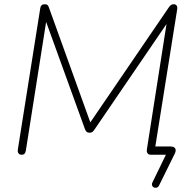

<svg xmlns="http://www.w3.org/2000/svg" viewBox="-20 -731 922 907"><path d="M700 131 772 -17V0H692Q682 0 677 -7Q672 -14 674 -26L774 -665H799L425 -117Q420 -110 415.5 -107Q411 -104 403 -104Q394 -104 389 -108.5Q384 -113 381 -122L184 -666H204L102 -19Q100 -9 95.5 -4.5Q91 0 82 0Q73 0 68 -6Q63 -12 64 -23L170 -691Q171 -701 176.5 -706Q182 -711 191 -711Q200 -711 204.5 -707Q209 -703 212 -693L416 -127H389L778 -697Q783 -704 788 -707.5Q793 -711 801 -711Q810 -711 814.5 -704.5Q819 -698 817 -687L711 -22L695 -39H786Q802 -39 807.5 -30Q813 -21 806 -6L732 144Q727 155 717 156Q707 157 701 149.5Q695 142 700 131Z"/></svg>

Font: SN Pro Thin
Style: Italic
Weight: 200
Italic angle: -9°
Designer: Tobias Whetton
Foundry: Supernotes
Version: Version 1.003;Glyphs 3.3 (3324)